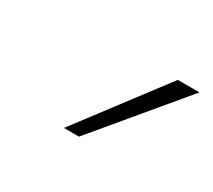

<svg xmlns="http://www.w3.org/2000/svg" viewBox="-55 -795 418 376"><g transform="rotate(30 154.0 -607.5)"><path d="M113 -511 259 -704H308L147 -511Z"/></g></svg>

Font: Ysabeau Office ExtraLight
Style: Italic
Weight: 250
Italic angle: -12°
Designer: Christian Thalmann (Catharsis Fonts)
Version: Version 2.001;gftools[0.9.30]; featfreeze: tnum,lnum,ss02